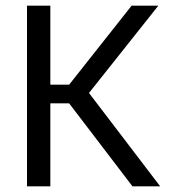

<svg xmlns="http://www.w3.org/2000/svg" viewBox="-20 -659 606 679"><path d="M448.5 0 224.5 -293.5H151.5V-359.5H224.5L445.5 -639H540L287 -320.5L286.5 -341L546.5 0ZM75.5 0V-639H158V0Z"/></svg>

Font: Anek Bangla
Style: Regular
Weight: 400
Designer: Sulekha Rajkumar (Bangla), Yesha Goshar (Latin)
Foundry: Ek Type
Version: Version 1.003